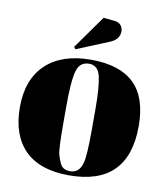

<svg xmlns="http://www.w3.org/2000/svg" viewBox="-78 -734 699 809"><g transform="rotate(10 271.5 -329.5)"><path d="M333 -197V-282Q333 -379 322.5 -423.5Q312 -468 274 -468Q252 -468 238.5 -455.5Q225 -443 219 -414Q210 -369 210 -277V-199Q210 -90 216.5 -68Q223 -46 230 -32Q241 -8 273 -8Q312 -8 324 -53Q333 -85 333 -197ZM525 -245Q525 10 271 10Q146 10 82 -54Q18 -118 18 -237.5Q18 -357 86.5 -421.5Q155 -486 279 -486Q403 -486 464 -426.5Q525 -367 525 -245ZM342 -665Q364 -664 374 -652.5Q384 -641 384 -626Q384 -591 345 -575L206 -518L199 -527L300 -669Z"/></g></svg>

Font: SVN-Abril Fatface
Style: Regular
Weight: 400
Designer: Veronika Burian, Jos? Scaglione
Foundry: TypeTogether
Version: Version 1.001